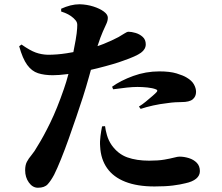

<svg xmlns="http://www.w3.org/2000/svg" viewBox="-20 -837 1040 901"><path d="M158 44Q133 44 115.5 19.5Q98 -5 98 -38Q98 -62 106 -77.5Q114 -93 128 -109.5Q142 -126 157 -153Q183 -194 215.5 -260.5Q248 -327 280 -420Q291 -451 301.5 -491Q312 -531 320.5 -572.5Q329 -614 335 -649Q341 -684 342 -704Q344 -723 340.5 -732Q337 -741 325 -752Q314 -762 300 -769.5Q286 -777 267 -783V-796Q289 -806 310.5 -811.5Q332 -817 354 -817Q388 -816 418 -806.5Q448 -797 467 -783Q486 -769 486 -754Q486 -740 479.5 -726Q473 -712 462.5 -688.5Q452 -665 438 -622Q433 -604 422 -564.5Q411 -525 397.5 -476.5Q384 -428 369 -381Q356 -341 338.5 -289.5Q321 -238 302.5 -186Q284 -134 266 -89.5Q248 -45 234 -17Q219 11 204 27.5Q189 44 158 44ZM705 38Q624 38 568 16Q512 -6 482.5 -48Q453 -90 450 -149Q448 -172 451.5 -198.5Q455 -225 459 -244L473 -245Q475 -227 482 -202.5Q489 -178 504 -156Q534 -114 577.5 -98.5Q621 -83 680 -83Q723 -83 751.5 -88Q780 -93 797 -97.5Q814 -102 822 -102Q844 -102 866.5 -95Q889 -88 903.5 -73Q918 -58 918 -34Q918 -13 900.5 1.5Q883 16 850 23Q827 29 792 33.5Q757 38 705 38ZM228 -484Q188 -484 158.5 -493.5Q129 -503 107.5 -532.5Q86 -562 70 -620L81 -628Q121 -600 147.5 -590.5Q174 -581 204 -580Q248 -580 292.5 -587Q337 -594 367 -601Q427 -615 466.5 -631Q506 -647 536 -663Q552 -672 564 -680Q576 -688 583 -688Q597 -688 616 -682.5Q635 -677 649.5 -664Q664 -651 664 -629Q664 -606 641.5 -589.5Q619 -573 558 -552Q540 -545 507.5 -535.5Q475 -526 437 -516.5Q399 -507 363 -500Q333 -494 294.5 -489Q256 -484 228 -484ZM632 -337Q647 -346 664 -360Q681 -374 696 -387Q711 -400 715 -405Q723 -414 711 -418Q696 -424 671.5 -426.5Q647 -429 625 -429Q604 -429 575 -426Q546 -423 511 -418L506 -430Q546 -459 605 -480.5Q664 -502 728 -502Q777 -502 808.5 -492.5Q840 -483 856 -473Q880 -459 890 -441Q900 -423 900 -406Q900 -384 884.5 -371Q869 -358 832 -358Q819 -358 802 -357Q785 -356 765 -353Q730 -349 698.5 -342Q667 -335 640 -326Z"/></svg>

Font: Noto Serif TC ExtraBold
Style: Regular
Weight: 800
Designer: Ryoko NISHIZUKA 西塚涼子 (kana & ideographs); Frank Grießhammer (Latin, Greek & Cyrillic); Wenlong ZHANG 张文龙 (bopomofo); San
Foundry: Adobe
Version: Version 2.002-H1;hotconv 1.1.0;makeotfexe 2.6.0